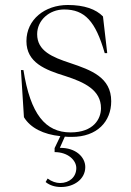

<svg xmlns="http://www.w3.org/2000/svg" viewBox="-20 -535 526 770"><path d="M268 14C370 14 426 -48 426 -129C426 -225 345 -254 262 -282C189 -306 129 -331 129 -398C129 -454 178 -497 237 -497C320 -497 363 -450 400 -322H410L393 -469C365 -498 318 -515 252 -515C160 -515 86 -457 86 -370C86 -284 161 -255 242 -230C319 -205 385 -174 385 -101C385 -59 356 -4 263 -4C162 -4 102 -77 74 -254H64L76 -65C102 -22 154 4 222 11L199 59V75C253 75 286 108 286 139C286 175 258 199 221 199C205 199 187 193 171 181L163 195C180 209 202 215 225 215C276 215 322 184 322 135C322 95 284 57 220 58L240 13C249 14 258 14 268 14Z"/></svg>

Font: Sprat Condensed Light
Style: Regular
Weight: 300
Width: 3
Designer: Ethan Nakache
Foundry: Collletttivo
Version: Version 2.000;Glyphs 3.2 (3217)